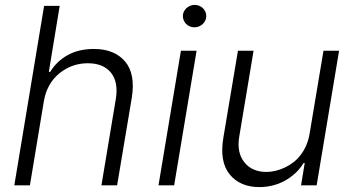

<svg xmlns="http://www.w3.org/2000/svg" viewBox="-20 -751 1432 778"><path d="M158.7 -727.3H221.9L177.9 -459.9H183.6Q209.2 -502.5 253.9 -527.5Q298.7 -552.6 360.8 -552.6Q443.5 -552.6 486.9 -501.8Q529.8 -451.3 513.8 -353.3L454.5 0H391L449.2 -349.4Q460.6 -417.6 430 -456Q399.1 -494.7 335.6 -494.7Q271 -494.7 220.2 -453.5Q170.1 -412.3 157.7 -340.9L101.2 0H38Z M713.1 -545.5H776.6L685.7 0H622.2ZM720.9 -686.8Q721.2 -696 725.1 -704Q729 -712 735.6 -718Q742.2 -724.1 750.7 -727.6Q759.2 -731.2 768.8 -731.2Q778.8 -731.2 787.5 -727.5Q796.2 -723.7 802.6 -717.5Q808.9 -711.3 812.5 -702.8Q816.1 -694.2 815.7 -684.7Q815.7 -675.8 811.8 -667.6Q807.9 -659.4 801.3 -653.4Q794.7 -647.4 786 -643.8Q777.3 -640.3 767.8 -640.3Q757.8 -640.3 749.1 -644Q740.4 -647.7 734.2 -653.9Q728 -660.2 724.4 -668.7Q720.9 -677.2 720.9 -686.8Z M884.9 -192.1 944.2 -545.5H1007.5L949.2 -196Q938.9 -132.5 970.2 -93.4Q1001.1 -54.3 1060 -54.3Q1095.9 -54.3 1134.2 -72.1Q1153.1 -81 1169.6 -93.9Q1186.1 -106.9 1199 -124.1Q1212 -141.3 1221.1 -162.5Q1230.1 -183.6 1234.4 -208.5L1290.8 -545.5H1354L1263.1 0H1199.9L1214.8 -90.6H1210.2Q1196 -67.1 1176.3 -49Q1156.6 -30.9 1133.5 -18.3Q1110.4 -5.7 1084.3 0.7Q1058.2 7.1 1031.2 7.1Q953.1 7.1 910.9 -44Q869 -95.5 884.9 -192.1Z"/></svg>

Font: Inter P Light
Style: Italic
Weight: 300
Italic angle: 9.39999°
Designer: Rasmus Andersson
Foundry: rsms
Version: Version 3.018;git-588b23468